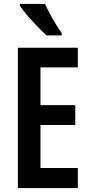

<svg xmlns="http://www.w3.org/2000/svg" viewBox="-20 -957 463 977"><path d="M376 0H71V-714H376V-614H186V-422H363V-321H186V-102H376ZM209 -937Q219 -915 234 -887Q249 -859 265 -832.5Q281 -806 294 -789V-777H217Q198 -793 171 -821.5Q144 -850 119 -879Q94 -908 81 -928V-937Z"/></svg>

Font: Noto Sans Tamil ExtraCondensed SemiBold
Style: Regular
Weight: 600
Width: 2
Designer: Jelle Bosma - Monotype Design Team
Foundry: Monotype Imaging Inc.
Version: Version 2.004; ttfautohint (v1.8.4.7-5d5b)